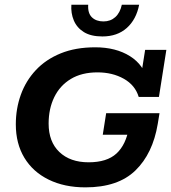

<svg xmlns="http://www.w3.org/2000/svg" viewBox="-20 -798 737 828"><path d="M348.4 10Q257.9 10 190 -23.3Q122.1 -56.5 85.1 -117.6Q48.2 -178.7 48.2 -261.7Q48.2 -329.3 69.8 -389.4Q91.4 -449.6 134.6 -495.7Q177.7 -541.8 241.9 -567.9Q306 -594 390.6 -594Q479.6 -594 540.5 -555.8Q601.4 -517.5 616.9 -447.3L587.5 -466.9L605.9 -583H697.4L665.4 -380H578.2Q562.9 -430.7 514 -458.3Q465 -485.9 400.4 -485.9Q332.3 -485.9 285.3 -457.4Q238.3 -428.9 214 -379Q189.7 -329 189.7 -265.1Q189.7 -186.6 236.1 -142.4Q282.6 -98.1 362.1 -98.1Q441 -98.1 482.2 -135.9Q523.4 -173.6 536.4 -249L578.7 -217.1H423.2L437.8 -309.7H667.9L660.2 -263.2Q638.9 -135.6 563.9 -62.8Q489 10 348.4 10ZM421.4 -640.8Q372.3 -640.8 341.9 -659.5Q311.6 -678.3 298.3 -709.9Q285.1 -741.4 287.8 -777.7H360.4Q358 -741.3 376.3 -723.4Q394.7 -705.6 426.2 -705.6Q456.4 -705.6 477.2 -724.2Q497.9 -742.8 505.4 -777.7H580.1Q567.8 -714.1 526.8 -677.4Q485.8 -640.8 421.4 -640.8Z"/></svg>

Font: Rokkitt SemiBold
Style: Italic
Weight: 600
Italic angle: -9°
Designer: Vernon Adams
Foundry: Vernon Adams
Version: Version 3.103